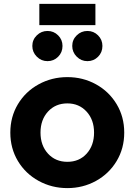

<svg xmlns="http://www.w3.org/2000/svg" viewBox="-20 -954 691 986"><path d="M33 -273Q33 -354 72 -419Q111 -484 178.5 -521Q246 -558 326 -558Q406 -558 473 -521Q540 -484 579 -419Q618 -354 618 -273Q618 -192 579 -127Q540 -62 473 -25Q406 12 326 12Q246 12 178.5 -25Q111 -62 72 -127Q33 -192 33 -273ZM326 -123Q387 -123 425 -165Q463 -207 463 -273Q463 -339 424.5 -381Q386 -423 326 -423Q265 -423 226.5 -381Q188 -339 188 -273Q188 -207 226.5 -165Q265 -123 326 -123ZM146 -718Q146 -750 169 -772.5Q192 -795 224 -795Q256 -795 278.5 -772.5Q301 -750 301 -718Q301 -685 278.5 -662.5Q256 -640 224 -640Q192 -640 169 -663Q146 -686 146 -718ZM182 -934H470V-825H182ZM429 -795Q461 -795 483.5 -772.5Q506 -750 506 -718Q506 -685 483.5 -662.5Q461 -640 429 -640Q397 -640 374 -663Q351 -686 351 -718Q351 -750 374 -772.5Q397 -795 429 -795Z"/></svg>

Font: Evergrow Sans 
Style: ExtraBold
Weight: 800
Foundry: 10Web
Version: Version 1.000